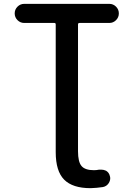

<svg xmlns="http://www.w3.org/2000/svg" viewBox="-20 -774 693 1001"><path d="M270.5 -646.5Q270.5 -654.3 263.7 -654.3H106.4Q85.9 -654.3 71.3 -668.9Q56.6 -683.6 56.6 -704.1Q56.6 -724.6 71.3 -739.3Q85.9 -753.9 106.4 -753.9H549.8Q570.3 -753.9 585 -739.3Q599.6 -724.6 599.6 -704.1Q599.6 -683.6 585 -668.9Q570.3 -654.3 549.8 -654.3H394.5Q386.7 -654.3 386.7 -646.5V14.6Q386.7 70.3 405.3 91.8Q423.8 113.3 469.7 113.3Q483.4 113.3 497.1 110.4Q502 110.4 507.8 110.4Q520.5 110.4 533.2 116.2Q548.8 126 552.7 143.6Q554.7 149.4 554.7 155.3Q554.7 168 546.9 180.7Q536.1 197.3 516.6 201.2Q484.4 206.1 452.1 207Q358.4 207 314.5 162.6Q270.5 118.2 270.5 19.5Z"/></svg>

Font: Gen Jyuu Gothic P Medium
Style: Regular
Weight: 500
Designer: [Source Han Sans]
Ryoko NISHIZUKA  (kana & ideographs); Paul D. Hunt (Latin, Greek & Cyrillic); Wenlong ZHANG  (bopomofo
Version: Version 1.002.20150607